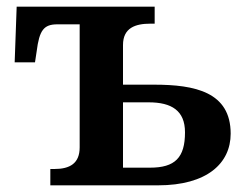

<svg xmlns="http://www.w3.org/2000/svg" viewBox="-20 -556 748 576"><path d="M131 0H454C601 0 672 -66 672 -155C672 -280 565 -302 442 -302H349V-421C349 -473 387 -485 431 -485H444V-536H30L24 -369H85L90 -402C98 -465 111 -483 152 -483H219V-114C219 -66 190 -49 143 -49H131ZM349 -53V-249H426C495 -249 535 -224 535 -159C535 -83 505 -53 430 -53Z"/></svg>

Font: Noto Serif Semi
Style: Regular
Weight: 600
Designer: Monotype Design Team
Foundry: Monotype Imaging Inc.
Version: Version 1.002